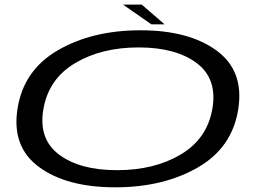

<svg xmlns="http://www.w3.org/2000/svg" viewBox="-20 -814 1142 840"><path d="M484 5.5Q272.5 5.5 151.5 -82.8Q30.5 -171 56.5 -337.5Q82.5 -506.5 233 -594Q383.5 -681.5 594.8 -681.5Q806 -681.5 927.2 -593Q1048.5 -504.5 1022.5 -337.5Q996.5 -168.5 845.8 -81.5Q695 5.5 484 5.5ZM492 -69.5Q655 -69.5 770.5 -138Q886 -206.5 909 -337.5Q932 -469 840.8 -537.8Q749.5 -606.5 586.5 -606.5Q424 -606.5 308.5 -537.8Q193 -469 170 -337.5Q147 -206.5 238 -138Q329 -69.5 492 -69.5ZM642.5 -707.5 518 -794H600L700 -707.5Z"/></svg>

Font: Anybody UltraExpanded Regular
Style: Italic
Weight: 400
Width: 9
Italic angle: -10°
Designer: Tyler Finck
Foundry: Etcetera Type Company
Version: Version 1.010; ttfautohint (v1.8.3) -l 8 -r 50 -G 200 -x 14 